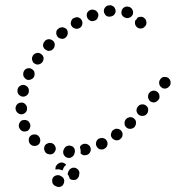

<svg xmlns="http://www.w3.org/2000/svg" viewBox="-20 -594 690 754"><path d="M227 103Q230 106 231 110Q233 114 232 119Q232 123 230 127Q227 136 218 139Q209 142 201 138Q196 136 192 133Q185 127 185 117Q184 108 190 101Q196 95 205 94Q213 93 220 98Q224 100 227 103ZM254 108Q255 109 257 110Q259 111 262 112Q266 113 270 113Q275 113 279 111Q283 109 286 105Q288 102 290 98Q291 95 291 92Q292 88 292 83Q291 79 289 75Q286 71 283 69Q279 66 275 65Q265 63 258 68Q250 73 248 82Q247 83 247 84Q246 85 246 87Q246 89 246 91Q250 96 252 102Q253 105 254 108ZM240 53Q240 53 239 52Q239 52 239 52Q232 45 223 44Q214 44 207 50Q207 50 207 50Q204 52 203 54Q201 56 200 59H199Q198 62 198 66Q197 69 198 72Q201 71 204 71Q213 70 222 74Q224 74 226 75Q228 68 232 61Q236 57 240 53ZM228 3Q228 7 229 11Q231 15 234 19Q237 22 241 24Q249 28 258 25Q267 21 271 13L272 10Q274 5 274 1Q275 -3 273 -8Q272 -12 269 -15Q266 -19 262 -20Q253 -24 244 -21Q236 -18 232 -10L230 -6Q228 -2 228 3ZM308 -29H309Q314 -30 318 -29Q323 -28 326 -26Q330 -23 333 -20Q335 -16 336 -12Q338 -3 333 5Q328 13 319 15H318Q314 16 309 16Q305 15 301 12Q300 12 299 10Q297 9 296 8Q297 5 297 3Q297 -7 294 -15Q294 -16 294 -17Q296 -22 300 -25Q304 -27 308 -29ZM187 10Q195 5 198 -4Q201 -12 196 -21Q192 -29 183 -32H182Q178 -33 173 -33Q169 -32 165 -30Q161 -28 158 -25Q155 -21 154 -17Q153 -13 153 -8Q154 -4 156 0Q158 4 161 7Q165 10 169 11H170Q179 14 187 10ZM401 -22Q404 -31 400 -40Q398 -44 395 -47Q391 -50 387 -51Q383 -53 379 -52Q374 -52 370 -50H369Q361 -46 358 -37Q355 -28 359 -20Q361 -16 364 -13Q367 -10 371 -8Q376 -7 380 -7Q385 -7 389 -9L390 -10Q398 -14 401 -22ZM117 -21Q126 -21 133 -28Q136 -31 137 -36Q139 -40 138 -44Q138 -49 136 -53Q134 -57 131 -60L130 -61Q123 -67 114 -66Q105 -66 98 -59Q92 -52 93 -43Q93 -33 100 -27L101 -26Q108 -20 117 -21ZM458 -54Q461 -58 461 -63Q462 -67 461 -71Q460 -76 457 -79Q452 -87 442 -88Q433 -90 426 -84H425Q421 -81 419 -77Q417 -73 416 -69Q415 -64 416 -60Q417 -56 420 -52Q426 -45 435 -43Q444 -42 452 -47V-48Q456 -51 458 -54ZM68 -79Q76 -76 85 -79Q94 -82 97 -91Q101 -99 98 -108L97 -109Q96 -113 93 -116Q90 -120 86 -121Q81 -123 77 -123Q73 -123 68 -122Q60 -119 56 -110Q52 -101 55 -93L56 -92Q59 -83 68 -79ZM514 -111Q515 -120 508 -127Q505 -130 501 -132Q497 -134 492 -134Q488 -134 484 -132Q479 -131 476 -127Q472 -124 471 -120Q469 -115 469 -111Q469 -106 470 -102Q472 -98 475 -95Q481 -88 491 -88Q500 -88 507 -94L508 -95Q514 -102 514 -111ZM561 -155Q562 -159 562 -163Q562 -168 560 -172Q558 -176 554 -179Q547 -185 538 -184Q529 -184 523 -177L522 -176Q516 -169 516 -160Q517 -150 524 -144Q531 -138 540 -139Q550 -139 556 -146L557 -147Q560 -151 561 -155ZM48 -152Q55 -145 65 -145Q74 -146 80 -152Q87 -159 86 -168V-170Q86 -179 79 -185Q73 -192 63 -191Q54 -191 48 -185Q41 -178 41 -168V-167Q42 -158 48 -152ZM606 -209Q607 -213 606 -218Q606 -222 604 -226Q602 -230 598 -233Q591 -239 582 -238Q572 -237 567 -230L566 -229Q563 -225 562 -221Q561 -217 561 -212Q562 -208 564 -204Q566 -200 569 -197Q577 -191 586 -192Q595 -193 601 -201H602Q604 -205 606 -209ZM49 -233Q49 -229 52 -225Q54 -221 58 -219Q62 -216 66 -215Q75 -213 83 -218Q91 -223 93 -232V-233Q94 -237 93 -242Q93 -246 90 -250Q88 -254 84 -256Q80 -259 76 -260Q67 -262 59 -257Q51 -252 49 -243V-242Q48 -238 49 -233ZM650 -272Q649 -281 642 -287Q639 -290 634 -291Q630 -292 626 -292Q621 -292 617 -290Q613 -287 610 -284V-283Q604 -276 605 -267Q606 -257 613 -252Q616 -249 620 -247Q625 -246 629 -246Q634 -247 638 -249Q642 -251 644 -255H645Q651 -262 650 -272ZM71 -304Q71 -299 72 -295Q74 -291 77 -288Q80 -284 84 -282Q92 -278 101 -282Q110 -285 114 -293V-294Q116 -298 116 -303Q116 -307 115 -312Q113 -316 110 -319Q107 -322 103 -324Q95 -328 86 -325Q77 -322 73 -313V-312Q71 -308 71 -304ZM110 -376H109Q107 -372 106 -368Q105 -363 106 -359Q107 -355 109 -351Q111 -347 115 -345Q123 -339 132 -341Q141 -343 146 -350L147 -351Q152 -359 151 -368Q149 -377 141 -382Q134 -388 125 -386Q115 -384 110 -377ZM151 -425Q149 -421 149 -416Q149 -412 151 -408Q153 -404 156 -401Q160 -398 164 -396Q168 -394 172 -394Q177 -395 181 -396Q185 -398 188 -401L189 -402Q195 -409 195 -418Q195 -428 188 -434Q181 -440 172 -440Q163 -440 156 -433V-432Q152 -429 151 -425ZM203 -475Q201 -471 201 -466Q200 -462 202 -458Q203 -453 206 -450Q211 -443 221 -442Q230 -440 237 -446L238 -447Q245 -453 246 -462Q247 -471 242 -479Q239 -482 235 -484Q231 -486 227 -487Q222 -487 218 -486Q213 -485 210 -482L209 -481Q206 -479 203 -475ZM259 -509Q256 -500 261 -492Q266 -484 275 -482Q284 -479 292 -484H293Q301 -489 303 -498Q305 -507 301 -515Q298 -519 295 -522Q291 -524 287 -526Q283 -527 278 -526Q274 -525 270 -523H269Q261 -518 259 -509ZM547 -523Q540 -529 531 -528Q528 -528 525 -527Q522 -526 520 -524Q518 -521 515 -517Q513 -515 511 -513Q510 -511 510 -508Q510 -506 510 -504Q510 -495 517 -488Q523 -482 532 -482Q542 -482 548 -489Q555 -495 555 -504Q555 -506 555 -507Q554 -517 547 -523ZM322 -543Q319 -534 322 -526Q324 -521 327 -518Q330 -515 334 -513Q338 -511 342 -511Q347 -511 351 -513H352Q361 -516 364 -525Q368 -533 365 -542Q363 -546 360 -549Q357 -553 353 -554Q349 -556 345 -556Q340 -557 336 -555H335Q326 -551 322 -543ZM469 -566Q460 -561 458 -552Q455 -543 459 -535Q464 -527 473 -524H474Q482 -521 491 -526Q499 -530 502 -539Q504 -548 500 -556Q496 -564 487 -567H486Q477 -570 469 -566ZM393 -565Q387 -558 388 -548Q388 -544 391 -540Q393 -536 396 -533Q400 -530 404 -529Q408 -528 413 -529H414Q423 -530 429 -537Q435 -544 434 -554Q433 -558 431 -562Q429 -566 425 -569Q422 -571 417 -573Q413 -574 409 -573H408Q398 -572 393 -565Z"/></svg>

Font: FRB American Cursive Guidelines Dotted Extrabold
Style: Bold Italic
Weight: 800
Italic angle: -25°
Version: Version 2.0;Modular Font Editor K font №1